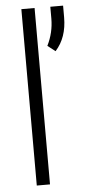

<svg xmlns="http://www.w3.org/2000/svg" viewBox="-54 -794 381 826"><g transform="rotate(-5 136.0 -381.0)"><path d="M127.9 0H70.8V-761.7H127.9ZM195.8 -710V-761.2H251V-710.9Q251 -623 201.7 -568.8L168.5 -594.7Q195.8 -649.4 195.8 -710Z"/></g></svg>

Font: RobotoCondensed-Light
Style: Light
Weight: 300
Designer: Google
Version: Version 1.200311; 2013